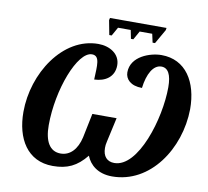

<svg xmlns="http://www.w3.org/2000/svg" viewBox="-93 -986 1194 1100"><g transform="rotate(10 504.0 -436.0)"><path d="M472 -785H486L514 -835H588L598 -785H612L640 -835H713L724 -785H738L786 -869L788 -882H459L456 -869ZM283 10C367 10 422 -16 477 -84C497 -33 545 10 628 10C849 10 999 -215 1002 -447C1002 -605 929 -724 787 -724C721 -724 611 -686 611 -593C611 -554 642 -519 709 -519C719 -602 751 -659 798 -659C837 -659 857 -622 857 -549C857 -365 766 -68 627 -68C585 -68 560 -95 560 -144C560 -155 561 -168 565 -183L596 -323H455L426 -182C410 -111 370 -68 315 -68C251 -68 220 -123 220 -216C220 -424 310 -659 394 -659C442 -659 434 -601 431 -519C495 -521 547 -554 547 -622C547 -688 486 -724 420 -724C213 -724 64 -491 64 -266C64 -112 134 10 283 10Z"/></g></svg>

Font: Noto Serif Condensed Extra
Style: Italic
Weight: 800
Width: 3
Italic angle: -12°
Designer: Monotype Design Team
Foundry: Monotype Imaging Inc.
Version: Version 1.901